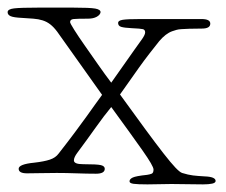

<svg xmlns="http://www.w3.org/2000/svg" viewBox="-22 -456 592 504"><path d="M364 3Q371 2 376 0Q381 -2 381 -11Q381 -20 352.5 -60.5Q324 -101 270 -175Q251 -152 229 -121Q207 -90 181 -55Q172 -43 172 -35Q172 -25 196 -25Q233 -25 243 -22.5Q253 -20 253 -13Q253 0 230 0Q206 0 179 -1Q152 -2 127 -2Q105 -2 84 -1.5Q63 -1 49 -1Q27 -1 27 -13Q27 -25 68 -29Q94 -32 109 -37Q124 -42 132 -53Q157 -85 174.5 -108.5Q192 -132 205 -150Q218 -168 227.5 -181.5Q237 -195 246 -207L128 -373Q119 -385 110 -392Q101 -399 90 -402.5Q79 -406 65.5 -407Q52 -408 36 -409Q14 -410 6 -413.5Q-2 -417 -2 -424Q-2 -432 15 -434Q32 -436 79 -436H170Q214 -436 228 -433.5Q242 -431 242 -424Q241 -417 232 -412Q223 -407 209 -407Q180 -407 171 -406Q162 -405 162 -398Q162 -395 173 -377.5Q184 -360 200.5 -336.5Q217 -313 235.5 -286.5Q254 -260 270 -239L332 -327Q343 -342 351 -353.5Q359 -365 359 -371Q359 -378 353 -379.5Q347 -381 324 -382Q304 -383 296 -385.5Q288 -388 288 -396Q288 -402 300 -404Q312 -406 347 -406H507Q530 -406 530 -394Q530 -381 508 -381Q487 -381 474.5 -380.5Q462 -380 454 -379.5Q446 -379 441 -377.5Q436 -376 430 -374Q413 -368 396 -348Q384 -333 370 -315Q356 -297 342.5 -278Q329 -259 316 -240.5Q303 -222 293 -208Q332 -154 360 -116Q388 -78 407.5 -53Q427 -28 438.5 -16Q450 -4 456 -2Q472 3 484.5 4.5Q497 6 515 7Q544 8 544 19Q544 24 535 26Q526 28 511 28Q486 28 468.5 27.5Q451 27 428 27Q411 27 396.5 27.5Q382 28 365 28Q339 28 328.5 26.5Q318 25 318 20Q318 14 326.5 10Q335 6 364 3Z"/></svg>

Font: Life Savers
Style: Regular
Weight: 400
Version: Version 2.001; ttfautohint (v0.93) -l 8 -r 50 -G 200 -x 14 -